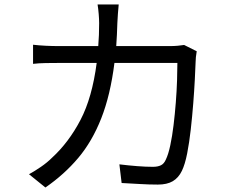

<svg xmlns="http://www.w3.org/2000/svg" viewBox="-20 -807 1040 854"><path d="M508 -787Q506 -770 504.5 -746.5Q503 -723 502 -705Q501 -678 500 -652.5Q499 -627 497 -602H735Q755 -602 770.5 -603.5Q786 -605 799 -607L855 -579Q850 -551 850 -530Q849 -501 846.5 -452.5Q844 -404 839.5 -346.5Q835 -289 828.5 -231Q822 -173 812.5 -124.5Q803 -76 789 -47Q774 -16 748.5 -1Q723 14 682 14Q644 14 602 11.5Q560 9 521 7L511 -76Q552 -71 590.5 -68Q629 -65 660 -65Q682 -65 696 -72Q710 -79 718 -98Q729 -121 737.5 -161Q746 -201 752 -250.5Q758 -300 762 -351.5Q766 -403 767.5 -449Q769 -495 769 -527H489Q471 -384 430.5 -281Q390 -178 328 -104.5Q266 -31 182 27L109 -32Q133 -45 161.5 -64.5Q190 -84 212 -106Q286 -174 338 -273.5Q390 -373 410 -527H242Q213 -527 183 -526.5Q153 -526 127 -523V-608Q153 -605 183 -603.5Q213 -602 241 -602H417Q419 -626 420 -651.5Q421 -677 421 -704Q421 -721 419 -745Q417 -769 414 -787Z"/></svg>

Font: Chiron Sans HK TT
Style: Regular
Weight: 400
Designer: Ryoko NISHIZUKA 西塚涼子 (kana, bopomofo & ideographs); Paul D. Hunt (Latin, Greek & Cyrillic); Sandoll Communications 산돌커뮤니
Foundry: Adobe
Version: Version 2.022;hotconv 1.0.109;makeotfexe 2.5.65596